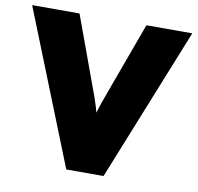

<svg xmlns="http://www.w3.org/2000/svg" viewBox="-88 -781 887 862"><g transform="rotate(10 355.0 -350.0)"><path d="M269 0 -10 -700H206L318 -394Q330 -363 337.5 -341Q345 -319 351 -299.5Q357 -280 362.5 -258Q368 -236 375 -204H340Q350 -246 357.5 -273Q365 -300 374.5 -326.5Q384 -353 399 -394L511 -700H720L439 0Z"/></g></svg>

Font: Lexend Deca Black
Style: Regular
Weight: 900
Designer: Bonnie Shaver-Troup, Thomas Jockin
Foundry: Lexend
Version: Version 1.007